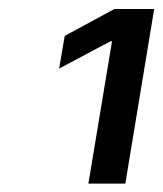

<svg xmlns="http://www.w3.org/2000/svg" viewBox="-20 -853 370 436"><path d="M330.1 -832.5 264.6 -436H180.7L234.4 -759.3H231L114.3 -697.3L127 -771.5L239.7 -832.5Z"/></svg>

Font: Inter 18pt
Style: Italic
Weight: 400
Italic angle: -9.3988°
Designer: Rasmus Andersson
Foundry: rsms
Version: Version 4.001;git-66647c0bb